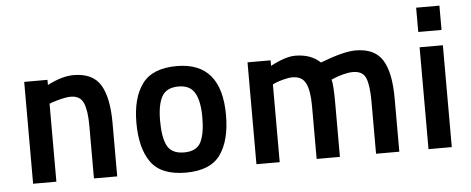

<svg xmlns="http://www.w3.org/2000/svg" viewBox="-48 -809 2298 937"><g transform="rotate(-5 1101.0 -341.0)"><path d="M194 0H80V-499H194V-474Q267 -511 322 -511Q416 -511 454 -449Q492 -387 492 -261V0H378V-260Q378 -332 362 -369.5Q346 -407 300 -407Q280 -407 253.5 -400.5Q227 -394 210 -388L194 -382Z M828 -511Q1047 -511 1047 -252Q1047 -128 997.5 -58.5Q948 11 828 11Q707 11 657.5 -58Q608 -127 608 -252Q608 -374 658.5 -442.5Q709 -511 828 -511ZM931 -252Q931 -329 908 -370Q885 -411 828 -411Q769 -411 746.5 -371Q724 -331 724 -252Q724 -170 745.5 -129Q767 -88 828 -88Q889 -88 910 -129.5Q931 -171 931 -252Z M1288 0H1174V-499H1287V-472Q1361 -511 1408 -511Q1485 -511 1531 -467Q1645 -511 1704 -511Q1797 -511 1835.5 -450Q1874 -389 1874 -261V0H1760V-256Q1760 -335 1745 -371Q1730 -407 1682 -407Q1661 -407 1634.5 -400Q1608 -393 1592 -386L1575 -379Q1583 -358 1583 -259V0H1469V-257Q1469 -334 1451 -370.5Q1433 -407 1386 -407Q1367 -407 1342.5 -400.5Q1318 -394 1303 -388L1288 -381Z M2017 0V-499H2131V0ZM2017 -574V-693H2131V-574Z"/></g></svg>

Font: TypoPRO Titillium Maps
Style: 800 wt
Weight: 800
Designer: Campivisivi
Foundry: Accademia di Belle Arti di Urbino and students of MA course of Visual design
Version: Version 001.001